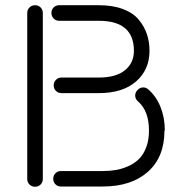

<svg xmlns="http://www.w3.org/2000/svg" viewBox="-20 -689 717 740"><path d="M85 1V-639.2Q85 -651.9 93.8 -660.4Q102.5 -668.9 115.2 -668.9Q127.9 -668.9 136.5 -660.4Q145 -651.9 145 -639.2V1Q145 13.7 136.5 22.2Q127.9 30.8 115.2 30.8Q102.5 30.8 93.8 22.2Q85 13.7 85 1ZM208 -668.9H360.8Q414.6 -668.9 453.9 -654.1Q493.2 -639.2 514.6 -613.3Q536.1 -587.4 546.1 -557.6Q556.2 -527.8 556.2 -493.2Q556.2 -420.4 504.6 -375.2Q453.1 -330.1 360.8 -330.1H216.8Q204.1 -330.1 195.6 -338.6Q187 -347.2 187 -359.9Q187 -372.6 195.6 -381.3Q204.1 -390.1 216.8 -390.1H360.8Q426.8 -390.1 461.4 -418.2Q496.1 -446.3 496.1 -493.2Q496.1 -608.9 360.8 -608.9H208Q195.3 -608.9 186.8 -617.7Q178.2 -626.5 178.2 -639.2Q178.2 -651.9 186.8 -660.4Q195.3 -668.9 208 -668.9ZM554.2 -185.1V-186Q554.2 -261.2 512.2 -297.9Q501 -307.6 501 -320.8Q501 -331.5 508.8 -340.8Q518.6 -352.1 532.2 -352.1Q542.5 -352.1 551.8 -344.2Q582 -317.9 598.6 -276.9Q615.2 -235.8 615.2 -186L613.8 -185.1Q613.8 -83.5 550 -26.9Q486.3 29.8 376 29.8H214.8Q202.1 29.8 193.6 21.2Q185.1 12.7 185.1 0Q185.1 -12.7 193.6 -21.2Q202.1 -29.8 214.8 -29.8H376Q403.3 -29.8 427.2 -33.9Q451.2 -38.1 475.1 -48.8Q499 -59.6 516.1 -76.7Q533.2 -93.8 543.7 -121.6Q554.2 -149.4 554.2 -185.1Z"/></svg>

Font: Beon
Style: Regular
Weight: 400
Designer: BSozoo
Foundry: BSozoo
Version: Version 1.001;PS 001.001;hotconv 1.0.70;makeotf.lib2.5.58329